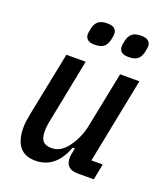

<svg xmlns="http://www.w3.org/2000/svg" viewBox="-137 -823 797 927"><g transform="rotate(20 261.5 -359.0)"><path d="M219 -520 156 -201Q148 -166 148 -137Q148 -102 162 -87Q176 -72 205 -72Q231 -72 250 -83.5Q269 -95 286 -117Q305 -141 318.5 -171.5Q332 -202 338 -231L396 -520H495L408 -82H466L450 0H367Q305 0 305 -58Q305 -65 306 -72.5Q307 -80 309 -88L313 -109H302Q257 12 153 12Q98 12 71.5 -22Q45 -56 45 -120Q45 -137 48 -157.5Q51 -178 55 -197L120 -520ZM231 -612Q206 -612 194.5 -622Q183 -632 183 -648Q183 -654 184 -660.5Q185 -667 188 -681Q193 -704 208 -717Q223 -730 255 -730Q280 -730 291.5 -720Q303 -710 303 -694Q303 -688 302 -681.5Q301 -675 298 -661Q293 -638 278 -625Q263 -612 231 -612ZM405 -612Q380 -612 368.5 -622Q357 -632 357 -648Q357 -654 358 -660.5Q359 -667 362 -681Q367 -704 382 -717Q397 -730 429 -730Q454 -730 465.5 -720Q477 -710 477 -694Q477 -688 476 -681.5Q475 -675 472 -661Q467 -638 452 -625Q437 -612 405 -612Z"/></g></svg>

Font: IBM Plex Sans Condensed Medium
Style: Italic
Weight: 500
Width: 3
Italic angle: -11°
Designer: Mike Abbink, Paul van der Laan, Pieter van Rosmalen
Foundry: Bold Monday
Version: Version 1.3